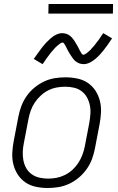

<svg xmlns="http://www.w3.org/2000/svg" viewBox="-20 -929 590 961"><path d="M219 12Q189 12 160 6Q131 0 108 -15.5Q85 -31 69.5 -54.5Q54 -78 47 -106Q40 -134 41.5 -164Q43 -194 49 -225L72 -345Q77 -371 86.5 -397Q96 -423 112.5 -447Q129 -471 152 -490Q175 -509 200.5 -521Q226 -533 253 -537.5Q280 -542 307 -542Q337 -542 366.5 -536Q396 -530 419 -514.5Q442 -499 457.5 -475.5Q473 -452 480 -424Q487 -396 485.5 -366Q484 -336 478 -305L455 -185Q450 -159 440.5 -133Q431 -107 414 -83Q397 -59 374.5 -40Q352 -21 326 -9Q300 3 273 7.5Q246 12 219 12ZM221 -35Q242 -35 263 -39Q284 -43 304.5 -53Q325 -63 342 -78.5Q359 -94 371.5 -113Q384 -132 392 -153Q400 -174 404 -194L427 -314Q431 -337 432.5 -359.5Q434 -382 429.5 -403Q425 -424 415 -442Q405 -460 388.5 -472.5Q372 -485 350.5 -490Q329 -495 306 -495Q285 -495 263.5 -491Q242 -487 222 -477Q202 -467 185 -451.5Q168 -436 155 -417Q142 -398 134.5 -377Q127 -356 123 -336L100 -216Q95 -193 94 -170.5Q93 -148 97 -127Q101 -106 111 -88Q121 -70 138 -57.5Q155 -45 176.5 -40Q198 -35 221 -35ZM193 -608 149 -634Q162 -652 172.5 -667Q183 -682 193 -694.5Q203 -707 212 -716.5Q221 -726 234 -737.5Q247 -749 262 -756Q277 -763 292 -763Q297 -763 302.5 -762Q308 -761 312.5 -759.5Q317 -758 321.5 -755.5Q326 -753 330 -750Q334 -747 337.5 -743.5Q341 -740 344 -736Q347 -732 350 -728Q353 -724 355.5 -719.5Q358 -715 360.5 -711Q363 -707 365.5 -703Q368 -699 370.5 -694Q373 -689 375.5 -684Q378 -679 380 -675Q382 -671 384.5 -667.5Q387 -664 389.5 -659.5Q392 -655 397 -655Q401 -655 405 -657.5Q409 -660 412.5 -662Q416 -664 419.5 -667.5Q423 -671 428 -675Q433 -679 434 -680.5Q435 -682 437 -684.5Q439 -687 442 -690Q445 -693 447.5 -696Q450 -699 453 -702.5Q456 -706 458.5 -709.5Q461 -713 464 -717Q467 -721 470.5 -725Q474 -729 477 -733.5Q480 -738 483 -743Q486 -748 489.5 -753Q493 -758 497 -763L541 -737Q529 -719 518 -703.5Q507 -688 497 -675.5Q487 -663 478 -653.5Q469 -644 456 -633Q443 -622 428 -615Q413 -608 398 -608Q393 -608 387.5 -609Q382 -610 377.5 -611.5Q373 -613 368.5 -615.5Q364 -618 360 -621Q356 -624 352.5 -627.5Q349 -631 346 -635Q343 -639 340.5 -643Q338 -647 335 -651Q332 -655 329.5 -659.5Q327 -664 324.5 -668Q322 -672 319.5 -677Q317 -682 314.5 -686.5Q312 -691 310 -695.5Q308 -700 305.5 -703.5Q303 -707 300.5 -711.5Q298 -716 293 -716Q289 -716 285 -713.5Q281 -711 277.5 -708.5Q274 -706 270.5 -703Q267 -700 262 -695.5Q257 -691 256 -690Q255 -689 253 -686.5Q251 -684 248.5 -681Q246 -678 243 -675Q240 -672 237 -668.5Q234 -665 231.5 -661.5Q229 -658 226 -654Q223 -650 220 -646Q217 -642 213.5 -637.5Q210 -633 207 -628Q204 -623 200.5 -618Q197 -613 193 -608ZM545 -861H222L223 -909H546Z"/></svg>

Font: Lode Dark Term
Style: Italic
Weight: 400
Italic angle: -11°
Monospace: yes
Designer: Belleve Invis
Foundry: Belleve Invis
Version: Version 29.2.0